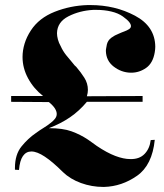

<svg xmlns="http://www.w3.org/2000/svg" viewBox="-20 -725 646 758"><path d="M150 -346Q113 -375 91 -415.5Q69 -456 69 -500Q69 -526 77 -552.5Q85 -579 102 -605Q134 -654 196 -678.5Q258 -703 326 -705H337Q434 -705 513 -663Q592 -621 593 -541Q593 -536 592.5 -530.5Q592 -525 591 -519Q584 -476 557 -457Q530 -438 498 -438H495Q459 -439 429 -462Q399 -485 398 -524Q398 -530 399.5 -536.5Q401 -543 402 -550Q406 -566 419.5 -576Q433 -586 449 -592Q455 -595 460.5 -597Q466 -599 471 -601Q482 -605 489.5 -610Q497 -615 497 -622Q497 -629 490 -638Q483 -647 465 -660Q447 -673 419.5 -679.5Q392 -686 361 -686H348Q294 -683 250 -660.5Q206 -638 205 -594Q205 -583 208.5 -569.5Q212 -556 220 -542Q228 -524 241 -507.5Q254 -491 268 -475Q271 -471 274 -467.5Q277 -464 281 -461Q299 -440 313 -418Q327 -396 327 -370Q327 -364 326 -358Q325 -352 323 -345L543 -346V-323H323Q293 -287 256.5 -262Q220 -237 173 -219Q228 -219 262.5 -206.5Q297 -194 327 -174Q335 -168 344 -162Q353 -156 362 -149Q402 -122 435 -109.5Q468 -97 494 -97Q530 -96 550.5 -117Q571 -138 575 -172L591 -173Q581 -73 521 -31Q461 11 391 13H388Q342 13 299.5 -2.5Q257 -18 228 -46Q188 -86 157 -106.5Q126 -127 104 -127Q83 -127 70.5 -109Q58 -91 55 -54L39 -55V-62Q39 -115 65 -147Q91 -179 122 -200Q137 -211 152.5 -220.5Q168 -230 179 -239Q190 -247 197 -256Q204 -265 204 -275Q204 -285 197 -296.5Q190 -308 173 -322L24 -323V-346Z"/></svg>

Font: Fette UNZ Fraktur
Style: Regular
Weight: 900
Foundry: UNZ1 Extensions by Catfonts.de
Version: Version 0.000 2012 initial release